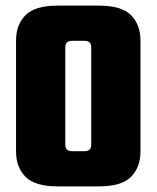

<svg xmlns="http://www.w3.org/2000/svg" viewBox="-20 -662 556 682"><path d="M304 -374V-495Q304 -506 298 -511.5Q292 -517 279 -517H246V-642H332Q412 -642 445.5 -608Q479 -574 479 -518V-374ZM304 -147V-387H479V-124Q479 -68 445.5 -34Q412 0 332 0H246V-125H279Q292 -125 298 -130.5Q304 -136 304 -147ZM212 -495V-374H37V-518Q37 -574 70.5 -608Q104 -642 184 -642H270V-517H237Q224 -517 218 -511.5Q212 -506 212 -495ZM212 -387V-147Q212 -136 218 -130.5Q224 -125 237 -125H270V0H184Q104 0 70.5 -34Q37 -68 37 -124V-387Z"/></svg>

Font: Teko Variable Light
Style: Regular
Weight: 300
Designer: Manushi Parikh, Jonny Pinhorn
Foundry: Indian Type Foundry
Version: Version 3.000